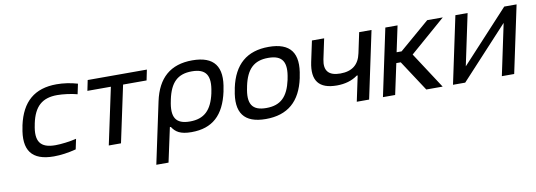

<svg xmlns="http://www.w3.org/2000/svg" viewBox="-56 -859 3935 1409"><g transform="rotate(-10 1912.0 -154.5)"><path d="M99 -256 97 -244C61 -74 123 9 287 9C338 9 396 1 453 -14L469 -90C421 -78 354 -70 312 -70C200 -70 162 -123 189 -247L190 -253C216 -377 276 -430 388 -430C430 -430 494 -422 537 -410L553 -486C502 -501 448 -509 397 -509C233 -509 136 -426 99 -256Z M697 0H788L878 -422H1053L1069 -500H628L612 -422H787Z M1595 -244 1597 -256C1633 -425 1571 -509 1408 -509C1246 -509 1149 -425 1113 -256L1016 200H1107L1162 -55H1169C1195 -15 1229 9 1313 9C1468 9 1558 -72 1595 -244ZM1203 -247 1204 -253C1230 -376 1285 -430 1391 -430C1497 -430 1532 -376 1506 -253L1505 -247C1478 -124 1421 -70 1315 -70C1209 -70 1176 -124 1203 -247Z M1681 -256 1679 -244C1643 -75 1705 9 1867 9C2030 9 2127 -75 2163 -244L2165 -256C2201 -425 2140 -509 1977 -509C1815 -509 1717 -425 1681 -256ZM1771 -247 1772 -253C1798 -376 1854 -430 1960 -430C2067 -430 2100 -376 2074 -253L2073 -247C2046 -124 1991 -70 1884 -70C1778 -70 1744 -124 1771 -247Z M2637 0 2743 -500H2651L2619 -349C2602 -266 2551 -225 2463 -225C2376 -225 2341 -266 2358 -349L2390 -500H2299L2266 -345C2238 -210 2289 -143 2423 -143C2483 -143 2536 -158 2578 -189H2585L2545 0Z M2846 -500 2740 0H2831L2880 -229H2913L3063 0H3185L3009 -270L3274 -500H3158L2933 -307H2896L2937 -500Z M3262 0H3353L3707 -383L3626 0H3718L3824 -500H3732L3378 -117L3459 -500H3368Z"/></g></svg>

Font: LT Wave Text Italic
Style: Regular
Weight: 400
Designer: Daniel Lyons
Version: Version 2.5 (Glyphs App)